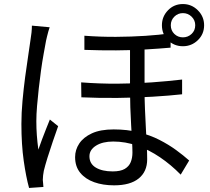

<svg xmlns="http://www.w3.org/2000/svg" viewBox="-20 -879 1040 951"><path d="M696 -666Q696 -630 696 -588Q696 -546 696 -506.5Q696 -467 696 -435Q696 -388 698 -339.5Q700 -291 702.5 -245Q705 -199 707 -159.5Q709 -120 709 -90Q709 -29 667 5Q625 39 545 39Q490 39 446.5 23.5Q403 8 377.5 -23Q352 -54 352 -101Q352 -137 372.5 -168Q393 -199 435 -218.5Q477 -238 543 -238Q610 -238 666.5 -224Q723 -210 769 -186.5Q815 -163 852 -136Q889 -109 917 -84L875 -14Q827 -63 772.5 -100Q718 -137 659.5 -157.5Q601 -178 541 -178Q488 -178 455.5 -157.5Q423 -137 423 -105Q423 -68 454.5 -49Q486 -30 538 -30Q577 -30 598 -42.5Q619 -55 627.5 -76Q636 -97 636 -123Q636 -145 634 -181Q632 -217 629.5 -260Q627 -303 625.5 -347.5Q624 -392 624 -431Q624 -467 624 -511.5Q624 -556 624 -597.5Q624 -639 624 -666ZM382 -471Q473 -464 561.5 -464.5Q650 -465 732 -471Q814 -477 882 -485V-412Q819 -405 736 -400Q653 -395 562.5 -394Q472 -393 383 -397ZM398 -702Q479 -696 555 -696.5Q631 -697 700 -701.5Q769 -706 825 -714V-643Q769 -638 700.5 -634Q632 -630 555.5 -629.5Q479 -629 398 -632ZM226 -744Q223 -736 219.5 -723.5Q216 -711 213 -698.5Q210 -686 208 -677Q203 -649 196 -611Q189 -573 183 -529Q177 -485 172 -440.5Q167 -396 163.5 -354Q160 -312 160 -279Q160 -243 162.5 -209Q165 -175 170 -138Q178 -161 188 -188Q198 -215 208.5 -241Q219 -267 227 -287L268 -254Q256 -220 241.5 -178Q227 -136 215 -97Q203 -58 197 -33Q195 -23 193.5 -10.5Q192 2 192 12Q193 19 193.5 28.5Q194 38 195 47L124 52Q109 -2 97.5 -82.5Q86 -163 86 -265Q86 -320 91.5 -380Q97 -440 104.5 -497Q112 -554 119.5 -602Q127 -650 131 -681Q134 -698 136 -717Q138 -736 138 -752ZM826 -754Q826 -728 843.5 -711Q861 -694 886 -694Q911 -694 929 -711Q947 -728 947 -754Q947 -779 929 -796.5Q911 -814 886 -814Q861 -814 843.5 -796.5Q826 -779 826 -754ZM782 -754Q782 -797 812 -828Q842 -859 886 -859Q929 -859 960 -828Q991 -797 991 -754Q991 -710 960 -680Q929 -650 886 -650Q842 -650 812 -680Q782 -710 782 -754Z"/></svg>

Font: Noto Sans KR
Style: Regular
Weight: 400
Designer: Ryoko NISHIZUKA  (kana, bopomofo & ideographs); Paul D. Hunt (Latin, Greek & Cyrillic); Sandoll Communications , Soo-you
Foundry: Adobe
Version: Version 2.004-H2;hotconv 1.0.118;makeotfexe 2.5.65603